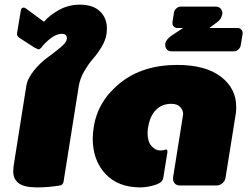

<svg xmlns="http://www.w3.org/2000/svg" viewBox="-20 -795 1065 823"><path d="M36.7 -60.8Q36.7 -68.3 38.3 -83.3L92.5 -425Q97.5 -458.3 125.4 -492.5Q153.3 -526.7 183.3 -548.3Q213.3 -570 238.8 -591.2Q264.2 -612.5 265.8 -625Q265.8 -625.8 266.2 -627.9Q266.7 -630 266.7 -630.8Q266.7 -650 245 -650Q209.2 -650 164.2 -600Q163.3 -599.2 160.8 -595.4Q158.3 -591.7 156.2 -589.6Q154.2 -587.5 150.8 -585.4Q147.5 -583.3 144.2 -583.3L126.7 -591.7L62.5 -633.3Q50.8 -641.7 53.3 -654.2L69.2 -750Q70.8 -761.7 80.8 -762.5Q86.7 -762.5 95 -755.8L168.3 -701.7Q191.7 -729.2 232.5 -752.1Q273.3 -775 322.5 -775Q378.3 -775 408.3 -746.7Q438.3 -718.3 438.3 -672.5Q438.3 -665 436.7 -650Q432.5 -621.7 414.6 -592.5Q396.7 -563.3 377.9 -542.1Q359.2 -520.8 340.8 -489.2Q322.5 -457.5 317.5 -425L252.5 -16.7Q250 -2.5 237.5 0Q187.5 8.3 140 8.3Q83.3 8.3 60 -9.6Q36.7 -27.5 36.7 -60.8Z M381.7 -250Q399.2 -362.5 495.4 -439.6Q591.7 -516.7 740 -516.7Q860.8 -516.7 926.7 -466.3Q992.5 -415.8 992.5 -337.5Q992.5 -318.3 990.8 -308.3L946.7 -33.3Q945 -20 933.8 -10Q922.5 0 908.3 0H750Q737.5 0 729.6 -8.3Q721.7 -16.7 721.7 -28.3V-33.3L764.2 -300Q764.2 -300.8 764.6 -302.5Q765 -304.2 765 -305.8Q765 -323.3 752.1 -336.7Q739.2 -350 714.2 -350Q675 -350 649.2 -324.6Q623.3 -299.2 615 -250Q612.5 -236.7 612.5 -224.2Q612.5 -187.5 629.6 -168.8Q646.7 -150 665.8 -150Q674.2 -150 682.5 -151.7L690.8 -154.2Q697.5 -154.2 697.5 -146.7V-141.7L680 -33.3Q677.5 -14.2 650.8 -4.2Q613.3 8.3 581.7 8.3Q485.8 8.3 431.7 -50Q377.5 -108.3 377.5 -200.8Q377.5 -222.5 381.7 -250Z M688.3 -602.5V-608.3Q691.7 -625 714.2 -641.7L765 -675H740Q731.7 -675 725.4 -680.8Q719.2 -686.7 719.2 -695.8V-700L725.8 -741.7Q727.5 -751.7 736.2 -759.2Q745 -766.7 755 -766.7H905Q918.3 -766.7 925.8 -757.9Q933.3 -749.2 933.3 -738.3Q933.3 -737.5 932.9 -735.8Q932.5 -734.2 932.5 -733.3Q929.2 -713.3 910.8 -700L877.5 -675H998.3Q1007.5 -675 1013.8 -668.8Q1020 -662.5 1020 -654.2V-650L1011.7 -600Q1010 -590 1001.2 -582.5Q992.5 -575 982.5 -575H715.8Q702.5 -575 695.4 -582.9Q688.3 -590.8 688.3 -602.5Z"/></svg>

Font: BoonTook Mon
Style: Italic
Weight: 400
Italic angle: -9°
Designer: Sungsit Sawaiwan
Foundry: FontUni
Version: Version 3.0